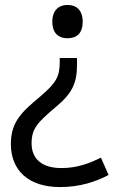

<svg xmlns="http://www.w3.org/2000/svg" viewBox="-20 -566 474 778"><path d="M315 -478C315 -526 289 -546 253 -546C220 -546 192 -526 192 -478C192 -429 220 -411 253 -411C289 -411 315 -429 315 -478ZM292 -304V-331H222V-314C222 -257 209 -231 142 -174C70 -114 24 -73 24 17C24 125 96 192 223 192C303 192 367 171 420 143L389 73C343 95 295 115 229 115C151 115 108 79 108 15C108 -45 131 -69 208 -134C273 -189 292 -229 292 -304Z"/></svg>

Font: Noto Sans Hebrew Droid
Style: Bold
Weight: 700
Designer: Monotype Design Team
Foundry: Monotype Imaging Inc.
Version: Version 1.100